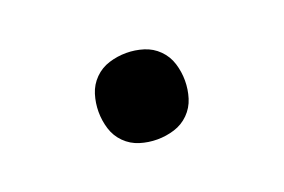

<svg xmlns="http://www.w3.org/2000/svg" viewBox="-45 -566 666 451"><g transform="rotate(-20 288.0 -340.0)"><path d="M288 -232Q310 -232 331 -238.5Q352 -245 367.5 -260.5Q383 -276 389.5 -297Q396 -318 396 -340Q396 -362 389.5 -383Q383 -404 367.5 -419.5Q352 -435 331 -441.5Q310 -448 288 -448Q266 -448 245 -441.5Q224 -435 208.5 -419.5Q193 -404 186.5 -383Q180 -362 180 -340Q180 -318 186.5 -297Q193 -276 208.5 -260.5Q224 -245 245 -238.5Q266 -232 288 -232Z"/></g></svg>

Font: Iosevka Sparkle Heavy
Style: Regular
Weight: 900
Designer: Belleve Invis
Foundry: Belleve Invis
Version: Version 4.5.0; ttfautohint (v1.8.3)